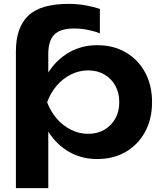

<svg xmlns="http://www.w3.org/2000/svg" viewBox="-20 -805 839 990"><path d="M171 -278Q188 -368 230.5 -433.5Q273 -499 337.5 -535.5Q402 -572 481 -572Q565 -572 628.5 -535Q692 -498 728 -432Q764 -366 764 -278Q764 -191 728 -125Q692 -59 628.5 -22Q565 15 481 15Q401 15 337 -21.5Q273 -58 230.5 -124Q188 -190 171 -278ZM595 -278Q595 -327 574.5 -363.5Q554 -400 518 -421Q482 -442 435 -442Q388 -442 346 -421Q304 -400 272.5 -363.5Q241 -327 223 -278Q241 -230 272.5 -193.5Q304 -157 346 -136Q388 -115 435 -115Q482 -115 518 -136Q554 -157 574.5 -193.5Q595 -230 595 -278ZM62 -540Q62 -663 125.5 -724Q189 -785 334 -785Q380 -785 421.5 -777.5Q463 -770 495 -759V-633Q468 -644 433.5 -651Q399 -658 362 -658Q290 -658 259.5 -626Q229 -594 229 -527V-388L222 -366V-229L229 -188V165H62Z"/></svg>

Font: Unbounded Medium
Style: Regular
Weight: 500
Designer: Luke Prowse, Jean-Baptiste Morizot, Fátima Lázaro, Florian Runge
Foundry: NaN
Version: Version 1.700